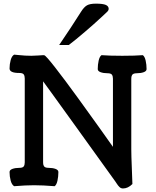

<svg xmlns="http://www.w3.org/2000/svg" viewBox="-20 -1041 877 1079"><path d="M312.5 -788.1Q382.3 -890.6 435.5 -975.1Q452.1 -1001.5 468.8 -1011Q485.4 -1020.5 519 -1020.5Q558.1 -1020.5 574.5 -1013.4Q590.8 -1006.3 590.8 -990.7Q590.8 -983.9 584.2 -976.6Q577.6 -969.2 560.5 -954.1Q543.5 -939 533.2 -929.2Q516.1 -912.6 460.7 -865Q405.3 -817.4 366.7 -788.1ZM59.6 -733.9Q67.9 -733.4 86.7 -731.4Q105.5 -729.5 121.1 -728.5Q136.7 -727.5 156.2 -727.5Q171.9 -727.5 194.8 -729.2Q217.8 -731 222.7 -731Q224.1 -731 226.1 -730.7Q228 -730.5 228.5 -730.5Q236.8 -730 290.5 -661.1Q344.2 -592.3 420.7 -486.8Q497.1 -381.3 539.1 -322.3Q581.1 -263.2 614.7 -215.8V-598.6Q614.7 -613.3 608.9 -621.3Q603 -629.4 584 -629.4Q561.5 -629.4 545.4 -635.3Q529.3 -641.1 529.3 -652.8Q529.3 -677.7 534.4 -700.4Q539.6 -723.1 550.3 -731Q594.2 -727.5 667 -727.5Q740.2 -727.5 782.7 -731Q793.5 -723.1 798.6 -700.4Q803.7 -677.7 803.7 -652.8Q803.7 -641.1 787.6 -635.3Q771.5 -629.4 749 -629.4Q738.3 -629.4 731.4 -626.7Q724.6 -624 721.9 -618.7Q719.2 -613.3 718.5 -609.1Q717.8 -605 717.8 -597.7V-202.1Q717.8 -168.5 720.9 -94.5Q724.1 -20.5 724.1 -6.8Q699.2 18.1 671.4 18.1Q665.5 18.1 660.4 16.1Q655.3 14.2 650.9 9.5Q646.5 4.9 643.8 1.7Q641.1 -1.5 636.2 -9Q631.3 -16.6 628.9 -20Q584.5 -82.5 403.3 -333.7Q222.2 -585 222.2 -584V-129.4Q222.2 -122.1 222.9 -117.9Q223.6 -113.8 226.3 -108.4Q229 -103 235.8 -100.3Q242.7 -97.7 253.4 -97.7Q275.9 -97.7 292 -91.8Q308.1 -85.9 308.1 -74.2Q308.1 -49.3 303 -25.9Q297.9 -2.4 287.1 5.4Q220.7 0 171.4 0Q125 0 59.6 5.4Q46.4 -2.4 40 -25.9Q33.7 -49.3 33.7 -74.2Q33.7 -85.9 49.8 -91.8Q65.9 -97.7 88.4 -97.7Q107.4 -97.7 113.3 -105.7Q119.1 -113.8 119.1 -128.4V-600.1Q119.1 -614.7 113.3 -622.8Q107.4 -630.9 88.4 -630.9Q33.7 -630.9 33.7 -656.2Q33.7 -680.2 40 -703.4Q46.4 -726.6 59.6 -733.9Z"/></svg>

Font: Coustard
Style: Regular
Weight: 400
Foundry: vernon adams
Version: Version 1.001